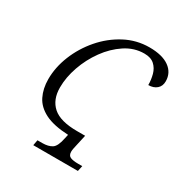

<svg xmlns="http://www.w3.org/2000/svg" viewBox="-169 -845 917 969"><g transform="rotate(30 290.0 -360.5)"><path d="M162 0 168 -32H196Q231 -32 252 -45.5Q273 -59 283 -111L288 -133Q202 -137 152.5 -162Q103 -187 82 -229.5Q61 -272 61 -327Q61 -396 89 -465.5Q117 -535 167 -593Q217 -651 283 -686Q349 -721 424 -721Q499 -721 539.5 -692Q580 -663 580 -613Q580 -585 561.5 -569Q543 -553 513 -553Q513 -584 505 -613.5Q497 -643 476 -662Q455 -681 417 -681Q358 -681 306.5 -647Q255 -613 216 -559Q177 -505 155 -442Q133 -379 133 -320Q133 -249 176.5 -210.5Q220 -172 318 -172H365L351 -109Q348 -97 346 -86Q344 -75 344 -68Q344 -45 360 -38.5Q376 -32 405 -32H429L422 0Z"/></g></svg>

Font: Noto Serif Light
Style: Italic
Weight: 300
Italic angle: -12°
Designer: Monotype Design Team
Foundry: Monotype Imaging Inc.
Version: Version 2.013